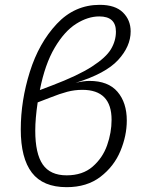

<svg xmlns="http://www.w3.org/2000/svg" viewBox="-20 -764 611 795"><path d="M505 -265Q505 -202 478.5 -138.5Q452 -75 396 -32Q340 11 256 11Q158 11 112 -49Q66 -109 66 -228Q66 -347 103.5 -466.5Q141 -586 215 -665Q289 -744 393 -744Q457 -744 489 -712.5Q521 -681 521 -634Q521 -572 469 -515.5Q417 -459 293 -421Q328 -429 350 -429Q428 -429 466.5 -384Q505 -339 505 -265ZM145 -391 195 -410Q303 -451 361 -488.5Q419 -526 439.5 -560.5Q460 -595 460 -633Q460 -696 391 -696Q344 -696 295.5 -665.5Q247 -635 206.5 -566.5Q166 -498 145 -391ZM442 -268Q442 -392 321 -392Q289 -392 258.5 -384Q228 -376 188 -360L136 -340Q126 -273 126 -223Q126 -128 157 -83Q188 -38 256 -38Q322 -38 363.5 -74Q405 -110 423.5 -162.5Q442 -215 442 -268Z"/></svg>

Font: FiraGO Light
Style: Italic
Weight: 300
Italic angle: -8°
Designer: bBox Type GmbH
Foundry: bBox Type GmbH
Version: Version 1.001